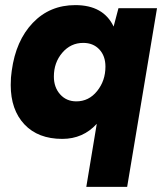

<svg xmlns="http://www.w3.org/2000/svg" viewBox="-20 -532 648 752"><path d="M359 -47Q305 12 224 12Q129 12 75.5 -45Q22 -102 22 -199Q22 -230 26 -255Q42 -373 108.5 -442.5Q175 -512 275 -512Q385 -512 425 -428L444 -500H595L478 200H318ZM279 -135Q328 -135 360.5 -175.5Q393 -216 393 -271Q393 -313 369 -338.5Q345 -364 306 -364Q257 -364 224 -325.5Q191 -287 191 -232Q191 -190 215.5 -162.5Q240 -135 279 -135Z"/></svg>

Font: Oak Sans ExtraBold
Style: Italic
Weight: 800
Italic angle: -9.49998°
Foundry: Erik Kennedy, Walven
Version: Version 1.000